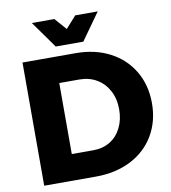

<svg xmlns="http://www.w3.org/2000/svg" viewBox="-96 -993 959 1076"><g transform="rotate(-10 383.0 -455.0)"><path d="M743 -351Q743 -248 695.5 -168Q648 -88 561.5 -44Q475 0 363 0H68V-701H370Q480 -701 564.5 -657Q649 -613 696 -533.5Q743 -454 743 -351ZM556 -349Q556 -409 531.5 -455Q507 -501 464 -526.5Q421 -552 366 -552H251V-148H375Q428 -148 469 -173Q510 -198 533 -244Q556 -290 556 -349ZM405 -910H533L424 -757H267L158 -910H286L345 -843Z"/></g></svg>

Font: Gontserrat
Style: Bold
Weight: 700
Designer: Julieta Ulanovsky
Foundry: Julieta Ulanovsky
Version: Version 6.001